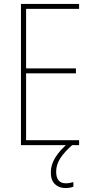

<svg xmlns="http://www.w3.org/2000/svg" viewBox="-20 -734 472 971"><path d="M380 0H86V-714H380V-689H112V-388H364V-363H112V-25H380ZM264 134Q264 193 313 193Q323 193 334 191Q345 189 351 187V210Q344 213 333.5 215Q323 217 311 217Q278 217 257.5 197Q237 177 237 138Q237 99 260 62Q283 25 325 -10L345 0Q307 33 285.5 65.5Q264 98 264 134Z"/></svg>

Font: Noto Sans Lao Looped Condensed Thin
Style: Regular
Weight: 100
Width: 3
Designer: Mark Frömberg, Ben Mitchell
Foundry: The Fontpad Ltd
Version: Version 1.002; ttfautohint (v1.8.4.7-5d5b)